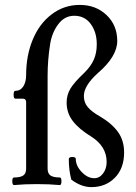

<svg xmlns="http://www.w3.org/2000/svg" viewBox="-20 -746 550 778"><path d="M37.1 3.9Q29.8 3.9 29.8 -12.2Q29.8 -26.9 37.1 -26.9Q62.5 -26.9 74.2 -34.9Q85.9 -43 85.9 -63V-332Q85.9 -346.2 71.8 -346.2H42Q35.2 -346.2 35.2 -361.8Q35.2 -377.9 42 -377.9Q63 -377.9 74.5 -396Q85.9 -414.1 85.9 -441.9Q85.9 -521 112.8 -585.7Q139.6 -650.4 189.7 -688.2Q239.7 -726.1 303.2 -726.1Q368.7 -726.1 411.9 -684.8Q455.1 -643.6 455.1 -580.1Q455.1 -517.6 377 -450.2Q319.8 -398.9 319.8 -356.9Q319.8 -331.1 335.2 -312.5Q350.6 -293.9 383.8 -274.9Q433.1 -246.1 458 -211.4Q482.9 -176.8 482.9 -127.9Q482.9 -64 445.6 -25.9Q408.2 12.2 350.1 12.2Q309.6 12.2 269 -18.1Q258.8 -56.6 258.8 -101.1Q258.8 -109.9 272.9 -109.9Q287.1 -109.9 287.1 -102.1Q287.1 -74.2 311 -49.1Q335 -23.9 361.8 -23.9Q383.3 -23.9 397.7 -43.2Q412.1 -62.5 412.1 -89.8Q412.1 -153.3 349.1 -192.9Q300.3 -222.7 275.1 -255.4Q250 -288.1 250 -330.1Q250 -361.3 265.4 -387Q280.8 -412.6 321.8 -451.2Q348.1 -477.1 360.1 -504.2Q372.1 -531.2 372.1 -566.9Q372.1 -615.7 347.7 -648.9Q323.2 -682.1 280.8 -682.1Q241.7 -682.1 216.1 -647.9Q190.4 -613.8 183.1 -566.9Q172.9 -502.4 172.9 -438V-63Q172.9 -43 184.6 -34.9Q196.3 -26.9 222.2 -26.9Q229 -26.9 229 -12.2Q229 3.9 222.2 3.9Q180.2 0 129.9 0Q78.1 0 37.1 3.9Z"/></svg>

Font: Junicode SmCond Medium
Style: Regular
Weight: 500
Width: 4
Designer: Peter S. Baker
Version: Version 2.206